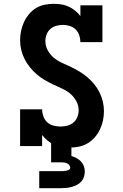

<svg xmlns="http://www.w3.org/2000/svg" viewBox="-20 -763 640 1003"><path d="M343 8Q323 8 302.5 5Q282 2 263.5 -6.5Q245 -15 229 -28Q213 -41 200 -58V0H85V-192H200Q200 -174 206.5 -155.5Q213 -137 226.5 -124.5Q240 -112 258.5 -107Q277 -102 296 -102Q314 -102 331.5 -106.5Q349 -111 363 -122.5Q377 -134 384 -151.5Q391 -169 391 -187Q391 -212 378.5 -235Q366 -258 346.5 -274Q327 -290 303.5 -300.5Q280 -311 257 -322Q234 -333 212 -346Q190 -359 171 -375.5Q152 -392 136 -412Q120 -432 108.5 -454.5Q97 -477 91 -502Q85 -527 85 -552Q85 -577 90 -601Q95 -625 105 -647Q115 -669 130.5 -688Q146 -707 167 -720Q188 -733 212 -738Q236 -743 261 -743Q281 -743 300.5 -740Q320 -737 338.5 -728.5Q357 -720 372.5 -707.5Q388 -695 400 -679V-735H515V-543H400Q400 -561 394 -579Q388 -597 375 -609.5Q362 -622 344 -627.5Q326 -633 308 -633Q291 -633 273.5 -628Q256 -623 243 -611.5Q230 -600 223.5 -583Q217 -566 217 -549Q217 -523 229.5 -500Q242 -477 261.5 -461Q281 -445 304.5 -434.5Q328 -424 351 -413Q374 -402 395.5 -389Q417 -376 436.5 -359.5Q456 -343 472 -323.5Q488 -304 499.5 -281Q511 -258 517 -233Q523 -208 523 -183Q523 -158 518 -134Q513 -110 502.5 -87.5Q492 -65 475.5 -46Q459 -27 438 -14.5Q417 -2 392.5 3Q368 8 343 8ZM185 220V131H300Q307 131 314 130.5Q321 130 327.5 128.5Q334 127 340.5 123.5Q347 120 347 113Q347 106 342 99.5Q337 93 330 90Q323 87 315.5 86Q308 85 300 85H247V-102H353V52Q367 56 380 63Q393 70 403 80.5Q413 91 418 105Q423 119 423 133Q423 147 418.5 161Q414 175 404.5 185.5Q395 196 382.5 202.5Q370 209 356 213Q342 217 328 218.5Q314 220 300 220Z"/></svg>

Font: Iosevka HT Extrabold Extended
Style: Regular
Weight: 800
Width: 7
Monospace: yes
Designer: Belleve Invis
Foundry: Belleve Invis
Version: Version 32.3.0; ttfautohint (v1.8.4)